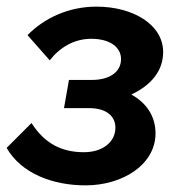

<svg xmlns="http://www.w3.org/2000/svg" viewBox="-23 -548 543 579"><path d="M235 11C346 11 446 -51 446 -146C446 -196 420 -237 373 -263C431 -290 469 -333 469 -391C469 -474 378 -528 268 -528C183 -528 110 -493 60 -442L127 -366C157 -405 201 -431 252 -431C311 -431 342 -404 342 -370C342 -328 303 -307 255 -307H185L170 -222H245C300 -222 325 -196 325 -163C325 -120 287 -89 230 -89C162 -89 111 -116 72 -177L-3 -102C41 -25 136 11 235 11Z"/></svg>

Font: Fixel Display SemiBold
Style: Italic
Weight: 600
Italic angle: -10°
Designer: AlfaBravo + MacPaw
Foundry: Kyrylo Tkachov, Marchela Mozhyna, Serhii Makarenko, Maria Weinstein, Zakhar Kryvoshyya
Version: Version 1.210;Glyphs 3.2 (3217)